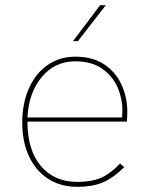

<svg xmlns="http://www.w3.org/2000/svg" viewBox="-20 -717 577 742"><path d="M66 -243Q66 -317 91.5 -375Q117 -433 163.5 -465.5Q210 -498 271 -498Q341 -498 386 -466Q431 -434 451.5 -385.5Q472 -337 472 -288Q472 -261 470 -247H86Q86 -137 138 -75.5Q190 -14 279 -14Q333 -14 369.5 -29.5Q406 -45 444 -85L460 -71Q416 -28 376 -11.5Q336 5 279 5Q214 5 166 -26Q118 -57 92 -113Q66 -169 66 -243ZM452 -263 453 -292Q453 -336 434.5 -379Q416 -422 375.5 -451Q335 -480 271 -480Q192 -480 141.5 -419.5Q91 -359 86 -263ZM367 -697H389L281 -558H262Z"/></svg>

Font: Hanken Grotesk Thin
Style: Regular
Weight: 100
Designer: Alfredo Marco Pradil
Foundry: Hanken Design Co.
Version: Version 3.014